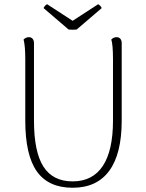

<svg xmlns="http://www.w3.org/2000/svg" viewBox="-20 -872 686 904"><path d="M553 -304Q553 -148 494.5 -68Q436 12 322 12Q208 12 153.5 -65Q99 -142 99 -304V-594Q99 -656 91 -686Q102 -697 116 -697Q127 -697 133.5 -689.5Q140 -682 140 -669V-304Q140 -157 184.5 -87.5Q229 -18 322 -18Q416 -18 464 -90.5Q512 -163 512 -304V-594Q512 -661 504 -686Q515 -697 529 -697Q540 -697 546.5 -689.5Q553 -682 553 -669ZM322 -732Q309 -732 303 -733L185 -834Q192 -848 202 -852L322 -774L442 -852Q447 -850 452 -844.5Q457 -839 459 -834L341 -733Q335 -732 322 -732Z"/></svg>

Font: Arima Madurai ExtraLight
Style: Regular
Weight: 275
Designer: Joana Correia and Natanael Gama
Foundry: NDISCOVER
Version: Version 1.019